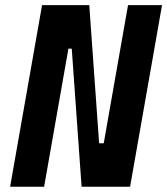

<svg xmlns="http://www.w3.org/2000/svg" viewBox="-20 -713 639 733"><path d="M291.5 0H476.6L598.6 -693.4H468.8L376 -166H358.4L320.8 -693.4H140.6L18.6 0H148.4L241.2 -527.3H253.9Z"/></svg>

Font: Cascadia Mono PL
Style: Bold Italic
Weight: 700
Italic angle: -10°
Monospace: yes
Designer: Aaron Bell
Foundry: Saja Typeworks
Version: Version 2404.023